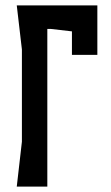

<svg xmlns="http://www.w3.org/2000/svg" viewBox="-20 -690 412 710"><path d="M340 -670H42L61 -507V-166L42 0H155V-583H168L246 -574V-487H340Z"/></svg>

Font: BackOut Medium
Style: Regular
Weight: 500
Designer: Frank Adebiaye
Foundry: Velvetyne Type Foundry
Version: Version 2.000;hotconv 1.0.109;makeotfexe 2.5.65596